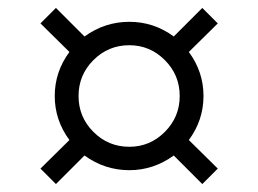

<svg xmlns="http://www.w3.org/2000/svg" viewBox="-20 -543 651 484"><path d="M306 -114Q244 -114 193 -151L121 -79L82 -118L155 -190Q118 -240 118 -301Q118 -362 155 -412L82 -484L121 -523L193 -451Q244 -488 306 -488Q368 -488 418 -451L490 -523L529 -484L456 -412Q493 -362 493 -301Q493 -240 456 -190L529 -118L490 -79L418 -151Q367 -114 306 -114ZM306 -173Q358 -173 395.5 -210.5Q433 -248 433 -301Q433 -354 395.5 -391.5Q358 -429 306 -429Q253 -429 215.5 -391.5Q178 -354 178 -301Q178 -248 215.5 -210.5Q253 -173 306 -173Z"/></svg>

Font: Nacelle
Style: Regular
Weight: 400
Designer: Sora Sagano
Foundry: Sora Sagano
Version: Version 1.000;FEAKit 1.0